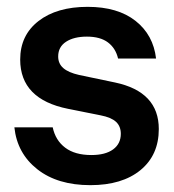

<svg xmlns="http://www.w3.org/2000/svg" viewBox="-20 -530 507 561"><path d="M22 -158H134Q142 -120 170.5 -98.5Q199 -77 247 -77Q288 -77 310.5 -93.5Q333 -110 333 -139Q333 -161 319 -174Q305 -187 274 -193L179 -212Q39 -240 39 -356Q39 -427 92.5 -468.5Q146 -510 236 -510Q324 -510 376 -469Q428 -428 436 -359H325Q318 -389 295.5 -406Q273 -423 234 -423Q196 -423 173 -408Q150 -393 150 -365Q150 -344 165 -331Q180 -318 211 -311L316 -289Q444 -262 444 -153Q444 -77 390.5 -33Q337 11 244 11Q148 11 89 -35.5Q30 -82 22 -158Z"/></svg>

Font: CBA Beacon Sans Bold
Style: Regular
Weight: 700
Designer: Wei Huang
Foundry: Wei Huang
Version: Version 1.002